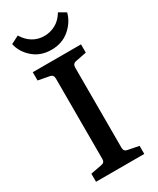

<svg xmlns="http://www.w3.org/2000/svg" viewBox="-192 -806 710 865"><g transform="rotate(-30 163.0 -373.5)"><path d="M288 -527 232 -516Q213 -513 213 -493V-75Q213 -56 232 -53L288 -42V0H37V-42L95 -53Q113 -56 113 -74V-493Q113 -513 95 -516L37 -527V-570H288ZM162 -615Q105 -615 67 -648.5Q29 -682 20 -726L61 -747Q79 -717 105.5 -701Q132 -685 165 -685Q196 -685 223.5 -700Q251 -715 270 -747L306 -726Q294 -680 255.5 -647.5Q217 -615 162 -615Z"/></g></svg>

Font: Yrsa Medium
Style: Regular
Weight: 500
Designer: Anna Giedrys (Yrsa+Rasa design), David Brezina (Yrsa art-direction, Rasa art-direction, design)
Foundry: Rosetta Type Foundry
Version: Version 2.004